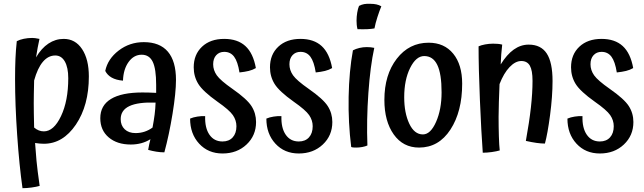

<svg xmlns="http://www.w3.org/2000/svg" viewBox="-20 -764 3378 1007"><path d="M159 -95Q171 -85 183.5 -80Q196 -75 210 -75Q262 -75 300 -155Q338 -235 338 -354Q338 -410 320 -441.5Q302 -473 270 -473Q233 -473 205 -440Q177 -407 159 -342Q158 -297 157.5 -271.5Q157 -246 157 -223Q157 -197 157.5 -168Q158 -139 159 -95ZM164 -14Q167 32 171.5 79.5Q176 127 188 211Q171 216 145.5 219.5Q120 223 98 223Q81 103 70 -56.5Q59 -216 59 -349Q59 -408 61 -455Q63 -502 68 -548Q83 -556 104.5 -560.5Q126 -565 149 -565Q157 -565 164 -564Q171 -563 187 -560Q182 -538 177.5 -513.5Q173 -489 169 -463Q197 -511 234 -535.5Q271 -560 314 -560Q375 -560 410.5 -506.5Q446 -453 446 -363Q446 -211 378 -110.5Q310 -10 210 -10Q200 -10 189 -11Q178 -12 164 -14Z M903 -345Q903 -278 885 -167.5Q867 -57 842 35Q822 35 800 31.5Q778 28 757 22Q760 5 763 -9Q766 -23 769 -34Q747 -20 721 -13Q695 -6 666 -6Q594 -6 550 -43.5Q506 -81 506 -144Q506 -211 562 -245Q618 -279 727 -279Q745 -279 760.5 -278.5Q776 -278 799 -277Q799 -288 799 -298.5Q799 -309 799 -319Q799 -403 781 -440Q763 -477 723 -477Q682 -477 654.5 -439Q627 -401 625 -341Q589 -344 566 -357Q543 -370 532 -392Q545 -455 602.5 -499Q660 -543 734 -543Q818 -543 860.5 -493Q903 -443 903 -345ZM613 -139Q613 -106 634 -86Q655 -66 691 -66Q716 -66 738.5 -73.5Q761 -81 780 -95Q787 -132 791 -163Q795 -194 796 -226Q704 -229 658.5 -207.5Q613 -186 613 -139Z M1199 -298Q1275 -245 1299 -207.5Q1323 -170 1323 -124Q1323 -53 1273 -6Q1223 41 1147 41Q1072 41 1024.5 -10.5Q977 -62 977 -142Q993 -149 1015 -152.5Q1037 -156 1056 -155Q1054 -93 1078.5 -57.5Q1103 -22 1147 -22Q1181 -22 1200.5 -43.5Q1220 -65 1220 -102Q1220 -133 1201.5 -160Q1183 -187 1120 -231Q1044 -285 1020 -324Q996 -363 996 -411Q996 -478 1039.5 -519Q1083 -560 1156 -560Q1226 -560 1267 -522.5Q1308 -485 1322 -407Q1305 -397 1284.5 -392Q1264 -387 1236 -384Q1227 -441 1208 -466.5Q1189 -492 1156 -492Q1130 -492 1114 -474.5Q1098 -457 1098 -427Q1098 -396 1117 -369Q1136 -342 1199 -298Z M1599 -298Q1675 -245 1699 -207.5Q1723 -170 1723 -124Q1723 -53 1673 -6Q1623 41 1547 41Q1472 41 1424.5 -10.5Q1377 -62 1377 -142Q1393 -149 1415 -152.5Q1437 -156 1456 -155Q1454 -93 1478.5 -57.5Q1503 -22 1547 -22Q1581 -22 1600.5 -43.5Q1620 -65 1620 -102Q1620 -133 1601.5 -160Q1583 -187 1520 -231Q1444 -285 1420 -324Q1396 -363 1396 -411Q1396 -478 1439.5 -519Q1483 -560 1556 -560Q1626 -560 1667 -522.5Q1708 -485 1722 -407Q1705 -397 1684.5 -392Q1664 -387 1636 -384Q1627 -441 1608 -466.5Q1589 -492 1556 -492Q1530 -492 1514 -474.5Q1498 -457 1498 -427Q1498 -396 1517 -369Q1536 -342 1599 -298Z M1923 -744Q1940 -744 1954 -741Q1968 -738 1980 -731Q1970 -707 1959.5 -674.5Q1949 -642 1944 -615Q1929 -612 1907 -611Q1885 -610 1855 -611Q1852 -623 1851 -634Q1850 -645 1850 -656Q1850 -676 1853.5 -697.5Q1857 -719 1863 -733Q1876 -740 1890 -742.5Q1904 -745 1923 -744ZM1831 -500Q1846 -508 1865 -512.5Q1884 -517 1904 -517Q1914 -517 1924 -516Q1934 -515 1943 -513Q1922 -417 1912 -275.5Q1902 -134 1907 -1Q1896 4 1880 7Q1864 10 1848 10Q1840 10 1833.5 9.5Q1827 9 1822 7Q1806 -121 1808.5 -256Q1811 -391 1831 -500Z M1996 -240Q1996 -372 2061 -456Q2126 -540 2228 -540Q2310 -540 2357 -482.5Q2404 -425 2404 -325Q2404 -179 2342.5 -84.5Q2281 10 2178 10Q2094 10 2045 -59Q1996 -128 1996 -240ZM2296 -280Q2296 -377 2273.5 -423.5Q2251 -470 2205 -470Q2162 -470 2131 -407.5Q2100 -345 2100 -254Q2100 -172 2126.5 -115.5Q2153 -59 2198 -59Q2238 -59 2267 -124.5Q2296 -190 2296 -280Z M2595 -151Q2595 -98 2596.5 -49.5Q2598 -1 2601 25Q2584 30 2559 33.5Q2534 37 2512 37Q2504 -72 2497 -239.5Q2490 -407 2490 -521Q2503 -527 2524 -531Q2545 -535 2566 -535Q2579 -535 2591 -534Q2603 -533 2614 -530Q2611 -506 2609 -479.5Q2607 -453 2606 -426Q2638 -478 2674.5 -504Q2711 -530 2753 -530Q2817 -530 2847.5 -483.5Q2878 -437 2878 -339Q2878 -259 2865 -160.5Q2852 -62 2838 -11Q2819 -11 2794 -14.5Q2769 -18 2738 -25Q2756 -124 2764.5 -200.5Q2773 -277 2773 -340Q2773 -395 2759 -419.5Q2745 -444 2714 -444Q2683 -444 2652.5 -412Q2622 -380 2600 -323Q2598 -273 2596.5 -229.5Q2595 -186 2595 -151Z M3178 -298Q3254 -245 3278 -207.5Q3302 -170 3302 -124Q3302 -53 3252 -6Q3202 41 3126 41Q3051 41 3003.5 -10.5Q2956 -62 2956 -142Q2972 -149 2994 -152.5Q3016 -156 3035 -155Q3033 -93 3057.5 -57.5Q3082 -22 3126 -22Q3160 -22 3179.5 -43.5Q3199 -65 3199 -102Q3199 -133 3180.5 -160Q3162 -187 3099 -231Q3023 -285 2999 -324Q2975 -363 2975 -411Q2975 -478 3018.5 -519Q3062 -560 3135 -560Q3205 -560 3246 -522.5Q3287 -485 3301 -407Q3284 -397 3263.5 -392Q3243 -387 3215 -384Q3206 -441 3187 -466.5Q3168 -492 3135 -492Q3109 -492 3093 -474.5Q3077 -457 3077 -427Q3077 -396 3096 -369Q3115 -342 3178 -298Z"/></svg>

Font: Atma Medium
Style: Regular
Weight: 500
Designer: Gregori Vincens, Jeremie Hornus, Riccardo Olocco, Yoann Minet.
Foundry: black foundry
Version: Version 1.101;PS 1.100;hotconv 1.0.86;makeotf.lib2.5.63406